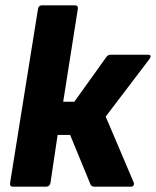

<svg xmlns="http://www.w3.org/2000/svg" viewBox="-20 -703 587 723"><path d="M537 -497Q546 -497 547 -492.5Q548 -488 543 -481L378 -264L483 -17Q486 -10 483 -5Q480 0 473 0H336Q325 0 321 -8L244 -195H197L170 -14Q167 0 153 0H29Q16 0 18 -14L123 -669Q125 -683 138 -683H262Q275 -683 273 -669L218 -320H260L381 -489Q387 -497 397 -497Z"/></svg>

Font: Sofia Sans Semi Condensed Black
Style: Italic
Weight: 900
Italic angle: -9°
Version: Version 4.100